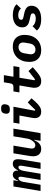

<svg xmlns="http://www.w3.org/2000/svg" viewBox="1392 -2196 803 3652"><g transform="rotate(-90 1794.0 -369.5)"><path d="M-12 0 74 -516H192L177 -426H183Q200 -471 228 -499.5Q256 -528 297 -528Q337 -528 358.5 -502.5Q380 -477 375 -426H380Q389 -448 401 -466.5Q413 -485 428 -498.5Q443 -512 461.5 -520Q480 -528 504 -528Q592 -528 592 -432Q592 -415 590 -394.5Q588 -374 585 -356L526 0H408L465 -341Q467 -350 468 -361Q469 -372 469 -382Q469 -400 461.5 -410.5Q454 -421 440 -421Q427 -421 415.5 -414.5Q404 -408 393 -389Q384 -374 378.5 -356.5Q373 -339 368 -312L316 0H198L255 -341Q257 -350 258 -361Q259 -372 259 -383Q259 -421 230 -421Q219 -421 207.5 -415Q196 -409 184 -389Q173 -372 167.5 -355Q162 -338 160 -324L106 0Z M962 -123H957Q928 -60 889.5 -24Q851 12 789 12Q751 12 724.5 0Q698 -12 681 -32.5Q664 -53 656 -80Q648 -107 648 -137Q648 -159 650.5 -182Q653 -205 659 -241L705 -516H851L802 -224Q800 -210 797.5 -195Q795 -180 795 -161Q795 -151 798 -140Q801 -129 808 -120Q815 -111 826.5 -105.5Q838 -100 855 -100Q881 -100 900 -112Q919 -124 936 -147Q947 -162 962.5 -188.5Q978 -215 983 -247L1028 -516H1174L1088 0H942Z M1539 -584Q1494 -584 1475.5 -601.5Q1457 -619 1457 -645Q1457 -650 1458 -658.5Q1459 -667 1462 -685Q1467 -717 1489 -734Q1511 -751 1556 -751Q1601 -751 1619.5 -733.5Q1638 -716 1638 -690Q1638 -685 1637 -676.5Q1636 -668 1633 -650Q1628 -618 1606 -601Q1584 -584 1539 -584ZM1498 12Q1436 12 1405 -20.5Q1374 -53 1374 -108Q1374 -125 1376 -141Q1378 -157 1384 -188L1424 -402H1268L1287 -516H1591L1514 -106L1531 -101L1671 -244L1751 -173L1690 -103Q1639 -46 1594.5 -17Q1550 12 1498 12Z M2078 12Q2012 12 1981.5 -23Q1951 -58 1951 -116Q1951 -130 1952.5 -144.5Q1954 -159 1958 -182L1995 -402H1863L1882 -516H1965Q1997 -516 2013.5 -529Q2030 -542 2035 -576L2055 -698H2191L2161 -516H2363L2344 -402H2142L2094 -114L2114 -107L2270 -230L2342 -148L2282 -96Q2250 -69 2224 -48.5Q2198 -28 2174.5 -14.5Q2151 -1 2128 5.5Q2105 12 2078 12Z M2665 12Q2559 12 2501 -47.5Q2443 -107 2443 -210Q2443 -284 2464.5 -343Q2486 -402 2524.5 -443Q2563 -484 2616.5 -506Q2670 -528 2735 -528Q2841 -528 2899 -468.5Q2957 -409 2957 -306Q2957 -232 2935.5 -173Q2914 -114 2875.5 -73Q2837 -32 2783.5 -10Q2730 12 2665 12ZM2676 -97Q2724 -97 2754.5 -126Q2785 -155 2794 -209L2807 -287Q2809 -296 2810.5 -307.5Q2812 -319 2812 -328Q2812 -374 2788.5 -396.5Q2765 -419 2724 -419Q2676 -419 2645.5 -390Q2615 -361 2606 -307L2593 -229Q2591 -220 2589.5 -208.5Q2588 -197 2588 -188Q2588 -142 2611.5 -119.5Q2635 -97 2676 -97Z M3258 12Q3180 12 3123.5 -9.5Q3067 -31 3041 -72L3123 -153Q3145 -122 3183.5 -106.5Q3222 -91 3268 -91Q3313 -91 3339.5 -105.5Q3366 -120 3366 -148Q3366 -169 3351 -178.5Q3336 -188 3313 -193L3239 -209Q3210 -215 3184.5 -225Q3159 -235 3140 -251.5Q3121 -268 3110.5 -292Q3100 -316 3100 -350Q3100 -393 3117.5 -426.5Q3135 -460 3166.5 -482.5Q3198 -505 3241 -516.5Q3284 -528 3334 -528Q3403 -528 3458 -508.5Q3513 -489 3539 -455L3459 -373Q3442 -395 3408 -410Q3374 -425 3330 -425Q3291 -425 3267.5 -411Q3244 -397 3244 -369Q3244 -348 3257.5 -339.5Q3271 -331 3295 -326L3372 -309Q3437 -295 3474 -264Q3511 -233 3511 -170Q3511 -127 3493 -93.5Q3475 -60 3442 -36.5Q3409 -13 3362.5 -0.5Q3316 12 3258 12Z"/></g></svg>

Font: IBM Plex Mono
Style: Bold Italic
Weight: 700
Italic angle: -9°
Monospace: yes
Designer: Mike Abbink, Paul van der Laan, Pieter van Rosmalen
Foundry: Bold Monday
Version: Version 2.3